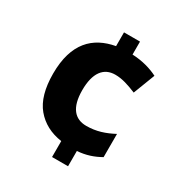

<svg xmlns="http://www.w3.org/2000/svg" viewBox="-172 -847 922 979"><g transform="rotate(30 289.0 -357.0)"><path d="M369.1 -724.1H274.9V-643.1C150.9 -620.6 66.9 -541 66.9 -361.8C66.9 -275.4 85.4 -209.5 122.6 -165C159.7 -120.6 210.4 -93.3 274.9 -84V9.8H369.1V-80.1C421.4 -84 461.9 -98.1 502.9 -121.1V-257.8C452.1 -231 404.8 -214.8 346.2 -214.8C279.3 -214.8 237.8 -259.3 237.8 -362.8C237.8 -464.4 276.9 -515.1 345.2 -515.1C386.2 -515.1 424.3 -502 471.2 -482.9L520 -609.9C480.5 -629.9 429.2 -645.5 369.1 -647.9Z"/></g></svg>

Font: Noto Reveo Sans
Style: Regular
Weight: 800
Designer: Monotype Design Team
Foundry: Monotype Imaging Inc.
Version: Version 2.007